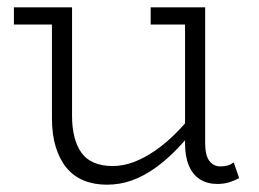

<svg xmlns="http://www.w3.org/2000/svg" viewBox="-20 -491 708 525"><path d="M272 14Q237 14 209 2.5Q181 -9 162 -32Q143 -55 132.5 -89Q122 -123 122 -168V-471H177V-174Q177 -142 183.5 -116.5Q190 -91 203 -73Q216 -55 237.5 -46Q259 -37 288 -37Q317 -37 346 -48Q375 -59 404 -79Q433 -99 461 -127Q489 -155 515 -189V-142Q488 -108 460 -79.5Q432 -51 402 -30Q372 -9 340 2.5Q308 14 272 14ZM18 -424V-471H159V-424ZM574 12Q547 12 527 -0.5Q507 -13 496.5 -38Q486 -63 486 -98V-471H541V-100Q541 -66 552.5 -51Q564 -36 582 -36Q594 -36 602.5 -38.5Q611 -41 619 -47L634 -4Q621 3 606.5 7.5Q592 12 574 12ZM392 -424V-471H530V-424Z"/></svg>

Font: BioRhyme Light
Style: Regular
Weight: 300
Designer: Aoife Mooney
Foundry: Aoife Mooney Type
Version: Version 1.600;gftools[0.9.33]